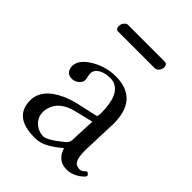

<svg xmlns="http://www.w3.org/2000/svg" viewBox="-181 -708 816 816"><g transform="rotate(45 227.0 -300.0)"><path d="M321.8 -560.1H98.1Q85.9 -561 85 -578.1Q85 -595.7 99.1 -606.4Q103.5 -609.4 106.9 -609.9H332Q344.7 -608.9 346.2 -592.8Q346.2 -574.2 331.1 -563.5Q325.7 -560.5 321.8 -560.1ZM293 -211.9 210.9 -191.9Q132.3 -172.9 117.7 -112.8Q115.2 -102.1 115.2 -91.8Q115.2 -56.6 145.5 -34.2Q165 -20.5 189 -20Q212.4 -20 267.1 -64.5Q272.5 -68.8 274.9 -70.8Q287.1 -81.1 288.1 -95.2ZM288.1 -45.9H286.1L267.1 -30.8Q220.2 4.9 185.5 8.8Q174.3 10.3 161.1 9.8Q43.5 7.8 42 -87.9Q42 -159.7 134.3 -201.2Q164.1 -214.4 199.2 -222.2L289.1 -242.2Q293.5 -244.6 293.9 -263.2Q293.9 -379.4 233.9 -395Q226.1 -397 219.2 -397Q167.5 -397 147.9 -370.6Q142.1 -361.3 142.1 -352.1Q142.1 -339.4 144 -333Q147 -326.2 147 -315.9Q147 -298.8 127.4 -286.1Q115.7 -279.3 103 -278.8Q73.7 -278.8 66.4 -306.2Q64.9 -312.5 64.9 -317.9Q64.9 -359.4 125 -392.6Q174.3 -418.9 227.1 -418.9Q367.7 -418.9 363.3 -259.3Q363.3 -257.3 362.8 -256.8L357.9 -115.2Q355.5 -47.9 377 -35.2Q386.2 -30.3 397.9 -29.8Q410.2 -29.8 422.4 -43Q425.8 -45.4 426.8 -45.9Q434.6 -45.9 439.9 -37.1Q440.9 -34.7 440.9 -33.2Q440.9 -26.4 418.5 -9.8Q389.6 9.8 359.9 9.8Q305.2 9.3 288.1 -45.9Z"/></g></svg>

Font: Linux Libertine Display O
Style: Regular
Weight: 400
Designer: Philipp H. Poll
Foundry: Philipp H. Poll
Version: Version 5.0.9